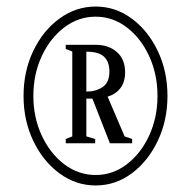

<svg xmlns="http://www.w3.org/2000/svg" viewBox="-20 -792 584 587"><path d="M272.5 -225Q212 -225 161.8 -262Q111.5 -299 81.8 -361.2Q52 -423.5 52 -498.5Q52 -574.5 81.8 -636.5Q111.5 -698.5 161.8 -735.2Q212 -772 272.5 -772Q333 -772 382.8 -735.2Q432.5 -698.5 462.2 -636.5Q492 -574.5 492 -498.5Q492 -423.5 462.2 -361.2Q432.5 -299 382.8 -262Q333 -225 272.5 -225ZM272.5 -257Q325 -257 368 -290Q411 -323 436.2 -378Q461.5 -433 461.5 -498.5Q461.5 -565 436.2 -620Q411 -675 368 -708Q325 -741 272.5 -741Q219.5 -741 176.2 -708Q133 -675 107.5 -620Q82 -565 82 -498.5Q82 -433 107.5 -378Q133 -323 176.2 -290Q219.5 -257 272.5 -257ZM181 -354V-367L201 -375V-634.5L181 -642.5V-655H273Q312 -655 337.2 -633Q362.5 -611 362.5 -571Q362.5 -541.5 348.2 -522.8Q334 -504 309 -496.5L361 -375L384 -367V-354H316L262.5 -490.5H244V-375L271 -367V-354ZM244 -512Q273.5 -512 294 -526Q314.5 -540 314.5 -573.5Q314.5 -603 298.2 -618.5Q282 -634 244 -634Z"/></svg>

Font: Libre Caslon Condensed
Style: Regular
Weight: 400
Designer: Pablo Impallari, Rodrigo Fuenzalida, Katja Schimmel, Ertekin Erdin
Foundry: Pablo Impallari, Rodrigo Fuenzalida
Version: Version 2.000; ttfautohint (v1.8.4.7-5d5b);gftools[0.9.33]